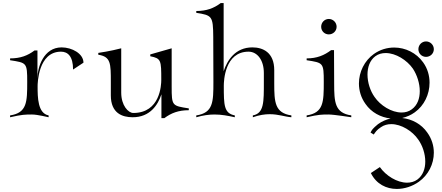

<svg xmlns="http://www.w3.org/2000/svg" viewBox="-20 -770 2894 1256"><path d="M46 -3C125 -21 147 -21 189 -21C226 -21 295 -3 298 -3V-15C227 -29 226 -132 226 -206C226 -223 229 -432 379 -432C424 -432 458 -401 458 -315L526 -360C526 -419 451 -460 383 -460C265 -460 225 -329 225 -258V-440H206C161 -406 113 -388 46 -388V-376C155 -359 158 -360 158 -234C158 -103 157 -32 46 -15Z M1036 3H1055C1100 -31 1148 -49 1215 -49V-61C1106 -78 1103 -77 1103 -203V-454L963 -414V-402C1034 -388 1035 -376 1035 -247C1035 -214 1028 -31 852 -31C819 -31 773 -80 773 -164V-454C705 -436 626 -424 623 -424V-412C705 -399 705 -356 705 -232V-146C705 -29 780 -3 848 -3C961 -3 1013 -83 1036 -153Z M1264 -3C1310 -16 1348 -21 1383 -21C1429 -21 1470 -13 1516 -3V-15C1445 -29 1444 -82 1444 -209C1444 -240 1450 -432 1606 -432C1663 -432 1706 -377 1706 -293V-234C1706 -103 1708 -29 1634 -15V-3C1677 -18 1713 -23 1744 -23C1802 -23 1844 -6 1886 -3V-15C1778 -31 1774 -101 1774 -225V-311C1774 -428 1699 -460 1631 -460C1518 -460 1466 -374 1443 -304V-750H1424C1379 -716 1331 -698 1264 -698V-686C1367 -670 1374 -665 1375 -528L1376 -234C1376 -103 1375 -32 1264 -15Z M2131 -545C2159 -545 2182 -567 2182 -595C2182 -623 2159 -646 2131 -646C2103 -646 2081 -623 2081 -595C2081 -567 2103 -545 2131 -545ZM1986 -3C2065 -21 2087 -21 2129 -21C2166 -21 2275 -3 2278 -3V-15C2170 -31 2166 -101 2166 -225L2165 -442H2146C2101 -408 2053 -388 1986 -388V-376C2095 -359 2098 -360 2098 -234C2098 -103 2097 -32 1986 -15Z M2767 -398C2795 -398 2818 -420 2818 -448C2818 -476 2795 -499 2767 -499C2739 -499 2717 -476 2717 -448C2717 -420 2739 -398 2767 -398ZM2576 466C2626 466 2678 449 2720 419C2782 375 2818 303 2818 229C2818 183 2804 137 2775 97C2737 42 2676 9 2611 2C2640 -5 2668 -17 2693 -35C2755 -79 2790 -153 2790 -229C2790 -275 2777 -322 2748 -362C2704 -424 2632 -459 2559 -459C2513 -459 2467 -446 2426 -417C2364 -373 2328 -299 2328 -224C2328 -177 2342 -130 2371 -90C2409 -35 2470 -2 2535 5C2506 12 2478 24 2453 42C2417 72 2413 79 2404 97L2425 110C2436 94 2444 80 2472 62C2492 48 2515 42 2540 42C2605 42 2678 87 2716 143C2744 182 2762 236 2762 287C2762 333 2747 377 2711 404C2691 419 2667 425 2643 425C2577 425 2504 379 2465 323L2406 362C2442 435 2508 466 2576 466ZM2607 -34C2541 -34 2468 -80 2430 -136C2402 -175 2384 -231 2384 -282C2384 -330 2399 -375 2435 -402C2455 -417 2479 -423 2503 -423C2569 -423 2642 -377 2681 -321C2708 -280 2726 -225 2726 -174C2726 -126 2711 -82 2674 -55C2654 -40 2631 -34 2607 -34Z"/></svg>

Font: Cantique Normal
Style: Regular
Weight: 400
Designer: Sébastien Hayez
Foundry: Sébastien Hayez & Ariel Martín Pérez
Version: Version 1.000;hotconv 1.0.109;makeotfexe 2.5.65596